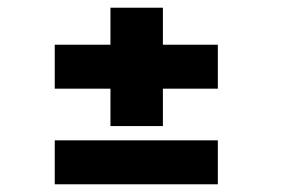

<svg xmlns="http://www.w3.org/2000/svg" viewBox="-20 -546 750 498"><path d="M266.5 -219V-316H122V-430H266.5V-526H402.5V-430H545V-316H402.5V-219ZM122 -182H545V-68H122Z"/></svg>

Font: League Mono ExtraBold
Style: Regular
Weight: 800
Width: 6
Designer: Tyler Finck
Foundry: The League of Moveable Type / Tyler Finck
Version: Version 2.210